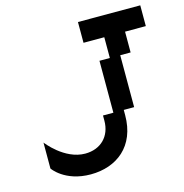

<svg xmlns="http://www.w3.org/2000/svg" viewBox="-104 -797 858 893"><g transform="rotate(-15 325.0 -350.0)"><path d="M450 -500H400V-250H350V-225C350 -150 300 -100 225 -100C125 -100 50 -200 50 -200V-75C50 -75 100 0 225 0C350 0 450 -75 450 -225V-250H500V-500H550V-600H650V-700H350V-600H450Z"/></g></svg>

Font: LS-VG5000 Shifted
Style: Regular
Weight: 400
Designer: Justin Bihan, 2021
Foundry: Justin Bihan, 2021
Version: Version 1.000;Glyphs 3.1.2 (3151)